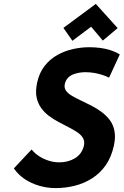

<svg xmlns="http://www.w3.org/2000/svg" viewBox="-20 -952 634 984"><path d="M583 -808 471 -932 305 -809 351 -743 447 -815 507 -744ZM539 -554 594 -673Q573 -686 547 -694.5Q521 -703 493 -706.5Q465 -710 437 -710Q398 -710 356 -701Q314 -692 275.5 -671Q237 -650 209 -614.5Q181 -579 170 -527Q161 -484 167.5 -453Q174 -422 191 -398.5Q208 -375 231.5 -357.5Q255 -340 281.5 -326Q308 -312 332.5 -299.5Q357 -287 376.5 -274Q396 -261 405.5 -244Q415 -227 410 -205Q405 -184 393.5 -168Q382 -152 365 -141.5Q348 -131 327.5 -125.5Q307 -120 285 -120Q256 -120 229.5 -128.5Q203 -137 180.5 -151.5Q158 -166 142 -186L51 -89Q74 -56 107 -34Q140 -12 181 0Q222 12 265 12Q315 12 363 0Q411 -12 452 -38Q493 -64 522 -105.5Q551 -147 564 -207Q573 -249 566.5 -281.5Q560 -314 542 -337.5Q524 -361 499.5 -379Q475 -397 447.5 -411Q420 -425 394.5 -437Q369 -449 348.5 -461Q328 -473 318 -487.5Q308 -502 312 -521Q316 -539 326.5 -551Q337 -563 352 -569.5Q367 -576 384 -579Q401 -582 417 -582Q440 -582 461 -578.5Q482 -575 501.5 -569Q521 -563 539 -554Z"/></svg>

Font: Advent Pro ExtraBold
Style: Italic
Weight: 800
Italic angle: -12°
Version: Version 3.000